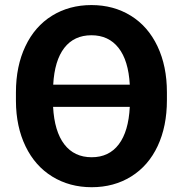

<svg xmlns="http://www.w3.org/2000/svg" viewBox="-20 -741 728 770"><path d="M649.4 -339.4Q649.4 -234.4 612.3 -155.3Q575.2 -76.2 506.1 -33.2Q437 9.8 347.7 9.8Q259.3 9.8 189.9 -32.7Q120.6 -75.2 82.5 -154.1Q44.4 -232.9 43.9 -335.4V-370.6Q43.9 -475.6 81.8 -555.4Q119.6 -635.3 188.7 -678Q257.8 -720.7 346.7 -720.7Q435.5 -720.7 504.6 -678Q573.7 -635.3 611.6 -555.4Q649.4 -475.6 649.4 -371.1ZM347.7 -110.4Q417 -110.4 456.3 -162.1Q495.6 -213.9 500.5 -312.5H192.9Q198.2 -213.9 238 -162.1Q277.8 -110.4 347.7 -110.4ZM346.7 -599.6Q277.3 -599.6 238 -549.1Q198.7 -498.5 193.4 -401.4H500.5Q495.1 -498.5 455.3 -549.1Q415.5 -599.6 346.7 -599.6Z"/></svg>

Font: Robotiche
Style: Bold
Weight: 700
Designer: Google
Version: Version 2.001150; 2014